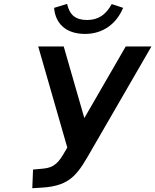

<svg xmlns="http://www.w3.org/2000/svg" viewBox="-20 -780 806 996"><path d="M317.9 4.4C285.6 61.5 262.2 89.8 204.1 94.7L151.4 99.6L147.5 196.3L196.3 193.4C352.1 184.1 385.3 119.6 461.4 -13.2L765.6 -539.1H632.3L417.5 -167.5L310.5 -539.1H178.2L329.1 -14.6ZM421.4 -604C513.2 -604 584 -655.8 618.7 -739.3L559.6 -758.8C529.8 -705.1 491.7 -676.3 432.1 -676.3C372.1 -676.3 340.8 -702.1 328.1 -759.8L260.7 -739.3C266.6 -660.6 319.3 -604 421.4 -604Z"/></svg>

Font: Winston SemiBold
Style: Italic
Weight: 600
Italic angle: -8.13011°
Designer: Vernon Adams, Kim Jin-seong, David Berlow, Cristiano Sobral
Foundry: The Winston Project Authors
Version: Version 3.004